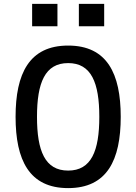

<svg xmlns="http://www.w3.org/2000/svg" viewBox="-20 -950 700 986"><path d="M330 16C530 16 600 -128 600 -350C600 -572 530 -716 330 -716C130 -716 60 -572 60 -350C60 -128 130 16 330 16ZM145 -815H275V-930H145ZM170 -350C170 -525 211 -626 330 -626C449 -626 490 -525 490 -350C490 -175 449 -74 330 -74C211 -74 170 -175 170 -350ZM385 -815H515V-930H385Z"/></svg>

Font: Uncut Plan8
Style: Regular
Weight: 400
Designer: Kasper Nordkvist
Foundry: UNCUT.wtf
Version: Version 1.002;Glyphs 3.1.2 (3151)